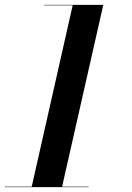

<svg xmlns="http://www.w3.org/2000/svg" viewBox="-60 -770 544 790"><path d="M-40 -2V0H305V-2H195.5L365 -750H122V-748H239L70.5 -2Z"/></svg>

Font: Bodoni* 96pt Medium
Style: Italic
Weight: 500
Italic angle: -13°
Version: Version 2.3